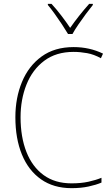

<svg xmlns="http://www.w3.org/2000/svg" viewBox="-20 -969 585 999"><path d="M363 -699Q272 -699 210.5 -653Q149 -607 118 -529.5Q87 -452 87 -359Q87 -256 117.5 -178.5Q148 -101 207 -58Q266 -15 352 -15Q402 -15 440.5 -23.5Q479 -32 508 -44V-19Q480 -7 440.5 1.5Q401 10 352 10Q259 10 193.5 -36Q128 -82 94 -165Q60 -248 60 -359Q60 -460 94.5 -543Q129 -626 196.5 -675Q264 -724 363 -724Q446 -724 516 -690L505 -666Q469 -686 433 -692.5Q397 -699 363 -699ZM334 -792Q321 -814 302.5 -842Q284 -870 264.5 -897Q245 -924 229 -943V-949H248Q273 -922 299 -888Q325 -854 345 -824Q389 -887 444 -949H463V-943Q446 -922 426 -895Q406 -868 387.5 -841Q369 -814 357 -792Z"/></svg>

Font: Noto Sans Bengali SemiCondensed Thin
Style: Regular
Weight: 100
Width: 4
Designer: Joana Ranito - Universal Thirst; Jelle Bosma - Monotype Design Team
Foundry: Universal Thirst ehf.
Version: Version 3.000; ttfautohint (v1.8.4.7-5d5b)